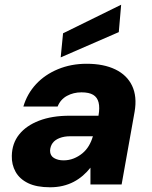

<svg xmlns="http://www.w3.org/2000/svg" viewBox="-20 -781 644 813"><path d="M192 12Q135 12 99 -5.5Q63 -23 46 -53.5Q29 -84 30 -121Q31 -174 61 -211.5Q91 -249 145.5 -270Q200 -291 275 -291H397Q403 -325 397.5 -347Q392 -369 374.5 -379.5Q357 -390 325 -390Q291 -390 263.5 -375Q236 -360 224 -330H79Q95 -384 132.5 -424.5Q170 -465 225.5 -488Q281 -511 347 -511Q419 -511 468.5 -487Q518 -463 539.5 -417.5Q561 -372 550 -308L495 0H363V-71Q349 -53 331 -37.5Q313 -22 292 -11Q271 0 246 6Q221 12 192 12ZM249 -102Q272 -102 292 -110Q312 -118 328.5 -131.5Q345 -145 356 -163.5Q367 -182 373 -203L374 -204H277Q252 -204 232.5 -196.5Q213 -189 203 -175.5Q193 -162 192 -143Q192 -122 208.5 -112Q225 -102 249 -102ZM237 -538 247 -640 493 -761 483 -645Z"/></svg>

Font: DM Sans 20pt Black
Style: Italic
Weight: 900
Italic angle: -10°
Version: Version 4.004;gftools[0.9.30]